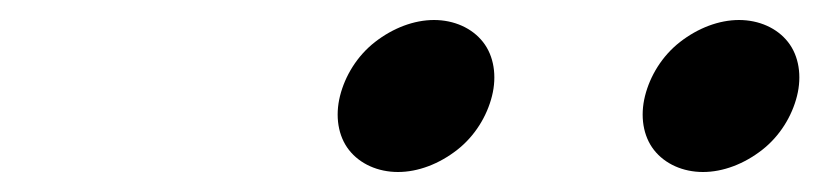

<svg xmlns="http://www.w3.org/2000/svg" viewBox="-20 -896 819 192"><path d="M472 -800C477 -820 474 -840 463 -854C452 -868 434 -876 414 -876C394 -876 373 -868 355 -854C337 -840 325 -820 320 -800C315 -780 318 -760 329 -746C340 -732 358 -724 378 -724C398 -724 419 -732 437 -746C455 -760 467 -780 472 -800ZM777 -800C782 -820 779 -840 768 -854C757 -868 739 -876 719 -876C699 -876 678 -868 660 -854C642 -840 630 -820 625 -800C620 -780 623 -760 634 -746C645 -732 663 -724 683 -724C703 -724 724 -732 742 -746C760 -760 772 -780 777 -800Z"/></svg>

Font: Nupuram Medium Oblique
Style: Regular
Weight: 500
Designer: Santhosh Thottingal (santhosh.thottingal@gmail.com)
Foundry: SMC
Version: Version 1.000